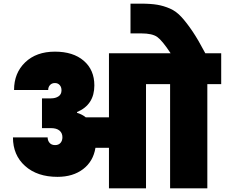

<svg xmlns="http://www.w3.org/2000/svg" viewBox="-20 -1032 1232 1052"><path d="M780 0H577V-222H503Q491 -148 435.5 -105.5Q380 -63 295 -63Q184 -63 117.5 -122.5Q51 -182 51 -279H241Q241 -262 251.5 -249.5Q262 -237 282 -237Q301 -237 311.5 -249Q322 -261 322 -280Q322 -303 306 -316.5Q290 -330 259 -330H210V-493H259Q284 -493 300.5 -504Q317 -515 317 -537Q317 -555 307 -566Q297 -577 281 -577Q264 -577 254 -566Q244 -555 244 -539H57Q57 -632 118 -690.5Q179 -749 281 -749Q381 -749 439 -699Q497 -649 497 -564Q497 -458 402 -418V-414Q431 -405 450 -389H577V-740H915Q869 -810 841.5 -829.5Q814 -849 754 -849H695V-1012H751Q806 -1012 841.5 -1006Q877 -1000 911.5 -985Q946 -970 975 -938Q1004 -906 1035 -860Q1066 -814 1105 -740H1192V-571H1116V0H912V-571H780Z"/></svg>

Font: Poppins Black
Style: Regular
Weight: 900
Designer: Ninad Kale (Devanagari), Jonny Pinhorn (Latin)
Foundry: Indian Type Foundry
Version: Version 3.200;PS 1.000;hotconv 16.6.54;makeotf.lib2.5.65590